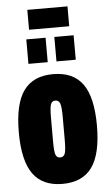

<svg xmlns="http://www.w3.org/2000/svg" viewBox="-59 -911 552 962"><g transform="rotate(-5 216.5 -430.0)"><path d="M116 -772V-872H318V-772ZM98 -602V-725H195V-602ZM239 -602V-725H336V-602ZM216 12Q116 12 68 -55Q20 -122 20 -264Q20 -407 68 -473.5Q116 -540 216 -540Q317 -540 365 -473.5Q413 -407 413 -264Q413 -122 365 -55Q317 12 216 12ZM216 -121Q233 -121 239.5 -137Q246 -153 246 -205V-322Q246 -374 239.5 -390.5Q233 -407 216 -407Q199 -407 193 -390.5Q187 -374 187 -322V-205Q187 -153 193 -137Q199 -121 216 -121Z"/></g></svg>

Font: Archivo ExtraCondensed Black
Style: Regular
Weight: 900
Width: 2
Designer: Hector Gatti
Foundry: Omnibus-Type
Version: Version 2.001; ttfautohint (v1.8.3)